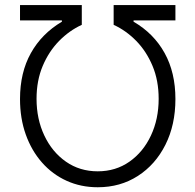

<svg xmlns="http://www.w3.org/2000/svg" viewBox="-20 -748 791 777"><path d="M61 -347.2Q61 -454.6 105 -533.2Q148.9 -611.8 230.5 -660.2V-665.5H61V-727.5H311V-647.5Q260.7 -624.5 219.2 -582.3Q177.7 -540 152.8 -481Q127.9 -421.9 127.9 -348.1Q127.9 -266.1 159.4 -199.5Q190.9 -132.8 246.8 -93.8Q302.7 -54.7 375.5 -54.7Q448.2 -54.7 503.9 -93.8Q559.6 -132.8 590.8 -199.5Q622.1 -266.1 622.1 -348.1Q622.1 -421.9 597.4 -481Q572.8 -540 531.5 -582.3Q490.2 -624.5 439.9 -647.5V-727.5H689.9V-665.5H520.5V-660.2Q602.1 -612.8 646 -533.7Q689.9 -454.6 689.9 -347.2Q689.9 -242.7 649.4 -162.1Q608.9 -81.5 537.8 -35.9Q466.8 9.8 375.5 9.8Q307.1 9.8 249.5 -16.4Q191.9 -42.5 149.7 -90.6Q107.4 -138.7 84.2 -203.9Q61 -269 61 -347.2Z"/></svg>

Font: Inter 17pt Light
Style: Regular
Weight: 300
Version: Version 4.001;git-66647c0bb